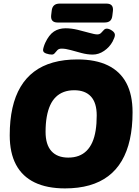

<svg xmlns="http://www.w3.org/2000/svg" viewBox="-20 -1038 771 1066"><path d="M341 8Q241 8 172.5 -25Q104 -58 69 -123.5Q34 -189 34 -287Q34 -371 49 -438Q64 -505 94 -555.5Q124 -606 169 -640Q214 -674 274.5 -691Q335 -708 410 -708Q511 -708 579 -675Q647 -642 681.5 -577Q716 -512 716 -415Q716 -331 701 -263.5Q686 -196 656 -145Q626 -94 581 -60Q536 -26 476 -9Q416 8 341 8ZM359 -163Q391 -163 416.5 -172.5Q442 -182 461 -201Q480 -220 492.5 -248Q505 -276 511 -313.5Q517 -351 517 -397Q517 -467 485 -502Q453 -537 392 -537Q360 -537 334.5 -527.5Q309 -518 290 -499.5Q271 -481 258.5 -453.5Q246 -426 239.5 -389Q233 -352 233 -306Q233 -235 265.5 -199Q298 -163 359 -163ZM268 -735Q253 -735 236 -741Q219 -747 219 -760Q219 -765 222.5 -777Q226 -789 231 -800Q252 -845 279.5 -863Q307 -881 344 -881Q376 -881 411.5 -872.5Q447 -864 476.5 -855.5Q506 -847 520 -847Q533 -847 541 -855Q549 -863 556 -871Q563 -879 573 -879Q586 -879 602 -868Q618 -857 618 -844Q618 -837 614.5 -828Q611 -819 605 -807Q588 -776 558 -755.5Q528 -735 495 -735Q465 -735 433 -743.5Q401 -752 372.5 -760Q344 -768 322 -768Q307 -768 299 -760Q291 -752 284.5 -743.5Q278 -735 268 -735ZM300 -913Q260 -913 264 -953L267 -978Q271 -1018 311 -1018H571Q611 -1018 607 -978L604 -953Q602 -932 591.5 -922.5Q581 -913 560 -913Z"/></svg>

Font: Asap Black
Style: Italic
Weight: 900
Italic angle: -6°
Designer: Pablo Cosgaya
Foundry: Omnibus-Type
Version: Version 3.001